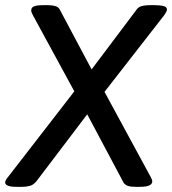

<svg xmlns="http://www.w3.org/2000/svg" viewBox="-29 -722 667 744"><path d="M36 2Q-9 2 -9 -15Q-9 -23 2 -36L259 -368L98 -664Q95 -669 93.5 -673.5Q92 -678 92 -682Q92 -693 103 -697.5Q114 -702 140 -702H156Q173 -702 185 -698.5Q197 -695 202 -686L326 -453L502 -687Q509 -696 522.5 -699Q536 -702 552 -702H569Q591 -702 604.5 -698.5Q618 -695 618 -685Q618 -681 615 -675.5Q612 -670 608 -664L376 -366L555 -36Q561 -25 561 -19Q561 2 513 2H497Q478 2 467 -1.5Q456 -5 450 -14L309 -279L114 -22Q102 -6 87.5 -2Q73 2 58 2Z"/></svg>

Font: Asap Medium
Style: Italic
Weight: 500
Italic angle: -6°
Designer: Pablo Cosgaya
Foundry: Omnibus-Type
Version: Version 3.001; ttfautohint (v1.8.3)